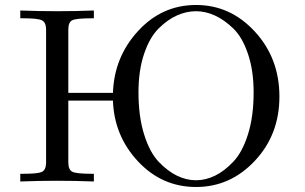

<svg xmlns="http://www.w3.org/2000/svg" viewBox="-20 -725 1220 767"><path d="M61 0V-30.8H74.2Q129.4 -30.8 146.2 -37.8Q163.1 -44.9 164.1 -73.2V-609.9Q163.1 -636.7 146.5 -644.3Q129.9 -651.9 73.2 -651.9H61V-683.1Q134.3 -680.2 208.3 -680.2Q282.2 -680.2 355 -683.1V-651.9H346.2Q286.1 -651.9 269.5 -644.5Q252.9 -637.2 252.9 -606.9V-354H431.2Q436 -497.1 531.5 -601.1Q627 -705.1 763.2 -705.1Q900.4 -705.1 998.3 -598.6Q1096.2 -492.2 1096.2 -338.9Q1096.2 -187 998 -82.5Q899.9 22 763.2 22Q627 22 531.5 -80.1Q436 -182.1 431.2 -323.2H252.9V-76.2Q252.9 -46.4 269.5 -38.6Q286.1 -30.8 346.2 -30.8H355V0Q281.7 -2.9 208 -2.9Q134.3 -2.9 61 0ZM533.2 -356Q533.2 -259.8 555.7 -188Q578.1 -116.2 614 -78.6Q649.9 -41 687.5 -22.9Q725.1 -4.9 762.9 -4.9Q800.8 -4.9 838.4 -22.9Q876 -41 912.1 -79.1Q948.2 -117.2 970.7 -188.5Q993.2 -259.8 993.2 -356Q993.2 -442.9 970.7 -509.5Q948.2 -576.2 912.1 -611.1Q876 -646 838.4 -663.1Q800.8 -680.2 762.9 -680.2Q725.1 -680.2 687.5 -663.6Q649.9 -647 614 -611.6Q578.1 -576.2 555.7 -510Q533.2 -443.8 533.2 -356Z"/></svg>

Font: CMU Serif Upright Italic
Style: UprightItalic
Weight: 500
Version: Version 0.7.0